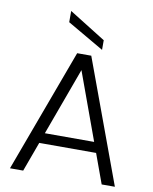

<svg xmlns="http://www.w3.org/2000/svg" viewBox="-98 -987 847 1060"><g transform="rotate(10 326.0 -457.0)"><path d="M366 -690 620 0H546L309 -650H344L106 0H32L287 -690ZM146 -224H502L521 -166H128ZM214 -914 419 -786V-732L214 -851Z"/></g></svg>

Font: Parkinsans Light
Style: Regular
Weight: 300
Designer: Red Stone, Indian Type Foundry
Foundry: Indian Type Foundry
Version: Version 1.000